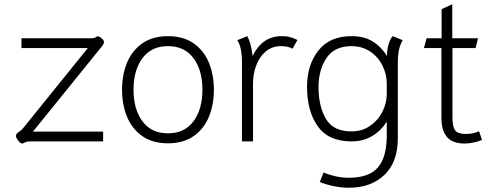

<svg xmlns="http://www.w3.org/2000/svg" viewBox="-20 -665 2332 903"><path d="M84 10Q72 10 57 -18Q55 -21 55 -27Q55 -36 71 -46Q83 -54 91 -65L393 -439H81V-485H407Q426 -485 432 -491Q435 -494 440 -494Q449 -494 462 -481Q469 -474 469 -467Q469 -459 460 -448L135 -46H465V0H122Q103 0 93 7Q89 10 84 10Z M554 -243Q554 -312 577 -369Q600 -426 648.5 -460.5Q697 -495 770 -495Q843 -495 891.5 -460.5Q940 -426 963 -369Q986 -312 986 -243Q986 -174 963 -117Q940 -60 891.5 -25.5Q843 9 770 9Q697 9 648.5 -25.5Q600 -60 577 -117Q554 -174 554 -243ZM932 -243Q932 -335 890 -391.5Q848 -448 770 -448Q692 -448 650 -391.5Q608 -335 608 -243Q608 -151 650 -94.5Q692 -38 770 -38Q848 -38 890 -94.5Q932 -151 932 -243Z M1118 -372Q1118 -443 1096 -476L1143 -495Q1161 -463 1168 -402Q1191 -448 1224.5 -471.5Q1258 -495 1307 -495Q1327 -495 1342.5 -491Q1358 -487 1379 -477L1356 -436Q1334 -448 1302 -448Q1260 -448 1230.5 -423.5Q1201 -399 1185.5 -358.5Q1170 -318 1170 -273V0H1118Z M1484 191 1502 146Q1523 156 1555.5 163.5Q1588 171 1621 171Q1715 171 1757 123Q1799 75 1799 -28V-93Q1772 -50 1730 -25Q1688 0 1633 0Q1525 0 1474.5 -71Q1424 -142 1424 -256Q1424 -360 1477.5 -427.5Q1531 -495 1633 -495Q1692 -495 1732 -470.5Q1772 -446 1800 -402Q1800 -433 1808.5 -459.5Q1817 -486 1827 -495L1874 -476Q1863 -457 1857 -433Q1851 -409 1851 -365V-15Q1851 98 1787.5 158Q1724 218 1621 218Q1585 218 1547.5 210Q1510 202 1484 191ZM1799 -224V-272Q1799 -316 1778.5 -357Q1758 -398 1720.5 -423Q1683 -448 1633 -448Q1553 -448 1515.5 -392Q1478 -336 1478 -256Q1478 -166 1512.5 -106.5Q1547 -47 1633 -47Q1683 -47 1720.5 -73Q1758 -99 1778.5 -139.5Q1799 -180 1799 -224Z M2056 -111V-439H1974L1986 -485H2057V-622L2107 -645V-485H2228L2217 -439H2108V-112Q2108 -68 2121 -51.5Q2134 -35 2170 -35Q2207 -35 2233 -48L2247 -7Q2232 0 2208.5 5Q2185 10 2165 10Q2108 10 2082 -21Q2056 -52 2056 -111Z"/></svg>

Font: Niramit ExtraLight
Style: Regular
Weight: 200
Designer: Katatrad Aksorn Co.,Ltd.
Foundry: Cadson Demak Co.,Ltd.
Version: Version 1.000; ttfautohint (v1.6)